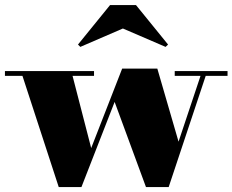

<svg xmlns="http://www.w3.org/2000/svg" viewBox="-25 -748 942 778"><path d="M897 -460V-440.5H808.5L658.5 10H566.5L439.5 -335L305 10H213L66 -440.5H-5V-460H356V-440.5H269L344.5 -148L470 -470H612.5L698.5 -174L787.5 -440.5H683V-460ZM300.5 -558 291 -567.5 421 -727.5H526L656 -567.5L646 -558L473 -632.5Z"/></svg>

Font: Bodoni Moda Black
Style: Regular
Weight: 900
Version: Version 2.005